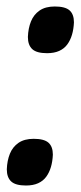

<svg xmlns="http://www.w3.org/2000/svg" viewBox="-20 -567 250 592"><path d="M1 -45Q2 -72 10.5 -93Q19 -114 37 -126.5Q55 -139 84 -139Q116 -139 129.5 -127Q143 -115 143 -90Q142 -69 137 -52Q132 -35 122.5 -22Q113 -9 97.5 -2Q82 5 60 5Q28 5 14.5 -7.5Q1 -20 1 -45ZM66 -453Q67 -480 75.5 -501Q84 -522 102 -534.5Q120 -547 149 -547Q181 -547 194.5 -535Q208 -523 208 -498Q207 -477 202 -460Q197 -443 187.5 -430Q178 -417 162.5 -410Q147 -403 125 -403Q93 -403 79.5 -415.5Q66 -428 66 -453Z"/></svg>

Font: Georama ExtraCondensed Thin SemiBold
Style: Italic
Weight: 600
Italic angle: -9°
Version: Version 1.001